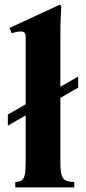

<svg xmlns="http://www.w3.org/2000/svg" viewBox="-20 -810 373 830"><path d="M241 -110Q241 -73 246 -54.5Q251 -36 264 -30Q277 -24 301 -23V0H46V-23Q63 -24 73 -30Q83 -36 87 -54.5Q91 -73 91 -110V-311L14 -267V-315L91 -359V-649Q91 -664 85.5 -669Q80 -674 69 -674Q61 -674 51.5 -672Q42 -670 31 -666L21 -689L239 -790L245 -784Q244 -769 242.5 -737.5Q241 -706 241 -658V-435L318 -479V-431L241 -387Z"/></svg>

Font: Bona Nova SC
Style: Bold
Weight: 700
Designer: Mateusz Machalski
Foundry: Capitalics
Version: Version 4.001; ttfautohint (v1.8.4.7-5d5b)